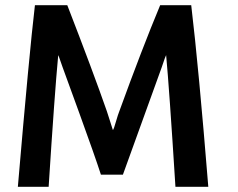

<svg xmlns="http://www.w3.org/2000/svg" viewBox="-20 -716 918 742"><path d="M785 6H658Q634 -376 622 -503Q620 -501 605 -456L455 -41H370Q346 -115 287 -277.5Q228 -440 222 -456Q219 -464 215 -476Q211 -488 208.5 -494.5Q206 -501 205 -503Q191 -354 168 6H49Q93 -510 115 -696H240Q340 -438 393 -286Q399 -269 406.5 -244Q414 -219 416 -214Q418 -214 421.5 -224.5Q425 -235 430.5 -254Q436 -273 440 -283Q529 -528 599 -696H719Q748 -452 785 6Z"/></svg>

Font: Repo
Style: DemiBold
Weight: 600
Designer: Stefan Peev
Foundry: Context Ltd
Version: Version 001.000